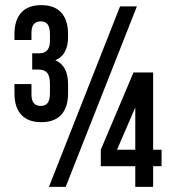

<svg xmlns="http://www.w3.org/2000/svg" viewBox="-20 -725 667 745"><path d="M173.8 -365.2V-398.9Q173.8 -429.7 163.1 -442.4Q152.3 -455.1 128.9 -455.1H105V-518.1H131.8Q173.8 -518.1 173.8 -565.9V-590.8Q173.8 -619.1 164.8 -630.6Q155.8 -642.1 138.2 -642.1Q102.1 -642.1 102.1 -598.1V-569.8H36.1V-592.8Q36.1 -647 62.5 -676Q88.9 -705.1 140.1 -705.1Q191.4 -705.1 217.8 -676Q244.1 -647 244.1 -592.8V-582Q244.1 -511.7 194.8 -491.2Q244.1 -470.2 244.1 -397.9V-362.8Q244.1 -308.6 217.8 -279.8Q191.4 -251 140.1 -251Q88.9 -251 62.5 -279.8Q36.1 -308.6 36.1 -362.8V-398.9H102.1V-357.9Q102.1 -314 138.2 -314Q155.8 -314 164.8 -325.4Q173.8 -336.9 173.8 -365.2ZM169.9 0 445.8 -700.2H511.2L234.9 0ZM371.1 -80.1V-144L498 -443.8H574.2V-144H606.9V-80.1H574.2V0H504.9V-80.1ZM434.1 -144H504.9V-308.1Z"/></svg>

Font: Bebas Neue Bold
Style: Regular
Weight: 700
Designer: Ryoichi Tsunekawa
Foundry: Ryoichi Tsunekawa
Version: Version 1.300